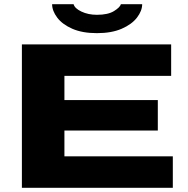

<svg xmlns="http://www.w3.org/2000/svg" viewBox="-20 -901 903 921"><path d="M445 -742Q375 -742 327 -763Q279 -784 254.5 -816.5Q230 -849 230 -881H333Q338 -861 370.5 -845.5Q403 -830 445 -830Q498 -830 527 -848Q556 -866 560 -881H662Q662 -849 637 -816.5Q612 -784 563.5 -763Q515 -742 445 -742ZM85 0V-688H801V-537H289V-421H737V-275H289V-151H809V0Z"/></svg>

Font: Archivo Expanded ExtraBold
Style: Regular
Weight: 800
Width: 7
Designer: Hector Gatti
Foundry: Omnibus-Type
Version: Version 2.001; ttfautohint (v1.8.3)